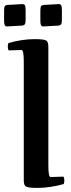

<svg xmlns="http://www.w3.org/2000/svg" viewBox="-25 -904 348 937"><path d="M-5 -805V-853Q-5 -868 -2 -873.5Q1 -879 13 -880L83 -884Q94 -884 97 -878Q100 -872 100 -854V-806Q100 -792 96.5 -786Q93 -780 81 -779L9 -775Q-6 -774 -5 -805ZM172 -805V-853Q172 -868 175 -873.5Q178 -879 191 -880L261 -884Q271 -884 274 -877.5Q277 -871 277 -854V-806Q277 -792 273.5 -786Q270 -780 259 -779L186 -775Q171 -774 172 -805ZM211 -670V-95Q211 -40 222 -40L285 -42Q289 -34 289 -23Q289 -15 286 -6Q219 13 158 13Q112 13 101 6Q90 -1 91 -30V-605Q91 -660 80 -660L17 -658Q13 -666 13 -677Q13 -685 16 -694Q83 -713 144 -713Q190 -713 201 -706Q212 -699 211 -670Z"/></svg>

Font: Federant
Style: Medium
Weight: 500
Designer: Cyreal (www.cyreal.org)
Foundry: Cyreal (www.cyreal.org)
Version: Version 1.010